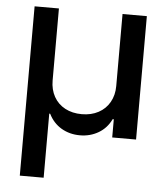

<svg xmlns="http://www.w3.org/2000/svg" viewBox="-52 -577 713 822"><g transform="rotate(5 304.5 -166.0)"><path d="M63.5 -530.3H168V-220.7Q168 -181.6 184.8 -151.4Q201.7 -121.1 232.7 -104.5Q263.7 -87.9 304.7 -87.9Q345.2 -87.9 376.2 -104.5Q407.2 -121.1 424.3 -151.4Q441.4 -181.6 441.4 -220.7V-530.3H545.9V0H443.4V-78.1H438.5Q419.9 -39.1 384.3 -18.1Q348.6 2.9 304.7 2.9Q260.3 2.9 224.9 -17.8Q189.5 -38.6 169.9 -78.1H166V197.3H63.5Z"/></g></svg>

Font: WEMIX Pretendard Medium
Style: Regular
Weight: 500
Designer: Base glyphs from Inter by Rasmus Andersson; Hangeul glyphs from Noto Sans CJK(Source Han Sans) by Jang Soo-young and Kan
Foundry: Kil Hyung-jin
Version: Version 1.000